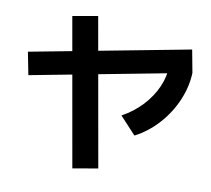

<svg xmlns="http://www.w3.org/2000/svg" viewBox="-87 -859 1112 1012"><g transform="rotate(10 469.0 -353.5)"><path d="M25.9 -511.9 876.5 -673.6 899.2 -552.3 49.6 -390.6ZM223.6 -737.9 358 -761.5 498 29.8 363.2 53ZM772.2 -568.5 899.2 -552.3Q896.5 -477.6 865.1 -404.1Q833.7 -330.6 779.3 -270.4Q724.8 -210.1 655.5 -174.2L569.8 -266.6Q631 -299.9 676.6 -348.7Q722.2 -397.5 747.2 -454.5Q772.2 -511.6 772.2 -568.5Z"/></g></svg>

Font: WEMIX Pretendard Variable
Style: Regular
Weight: 400
Designer: Base glyphs from Inter by Rasmus Andersson; Hangeul glyphs from Noto Sans CJK(Source Han Sans) by Jang Soo-young and Kan
Foundry: Kil Hyung-jin
Version: Version 1.000;Glyphs 3.2 (3208)